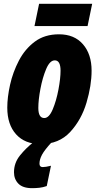

<svg xmlns="http://www.w3.org/2000/svg" viewBox="-20 -742 513 1002"><path d="M192 10Q288 10 346.5 -53.5Q405 -117 431.5 -206.5Q458 -296 458 -373Q458 -459 413 -511Q368 -563 288 -563Q213 -563 161.5 -524.5Q110 -486 78.5 -425.5Q47 -365 32.5 -299.5Q18 -234 18 -180Q18 -92 64 -41Q110 10 192 10ZM211 -126Q180 -126 180 -179Q180 -220 191 -278.5Q202 -337 221 -382Q240 -427 266 -427Q296 -427 296 -373Q296 -333 285 -274.5Q274 -216 255 -171Q236 -126 211 -126ZM160 -606 184 -722H461L437 -606ZM148 240Q166 240 185 238Q204 236 224 229L246 123Q218 130 203 130Q186 130 186 112Q186 90 199.5 65Q213 40 250 0H155Q116 30 84.5 69Q53 108 53 157Q53 193 76 216.5Q99 240 148 240Z"/></svg>

Font: Noto Sans Display Condensed Black
Style: Italic
Weight: 900
Width: 3
Italic angle: -192°
Designer: Monotype Design Team
Foundry: Monotype Imaging Inc.
Version: Version 1.900